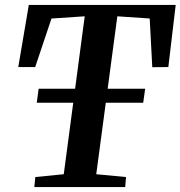

<svg xmlns="http://www.w3.org/2000/svg" viewBox="-20 -763 736 783"><path d="M120 0 124 -41 240 -52.5 325.5 -696.5 190 -687.5 123.5 -489.5H54.5L97.5 -743H696.5L666.5 -489.5L601 -489L590.5 -687.5L458.5 -696.5L372.5 -52.5L494 -41L490.5 0ZM130 -344 137.5 -401H572L564 -344Z"/></svg>

Font: Merriweather 48pt SemiBold
Style: Italic
Weight: 600
Italic angle: -7.8°
Designer: Eben Sorkin
Foundry: Eben Sorkin
Version: Version 2.101